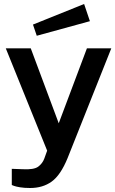

<svg xmlns="http://www.w3.org/2000/svg" viewBox="-20 -772 577 961"><path d="M80.5 165.5C94.2 167.8 111 169 131 169C173 169 208.8 158.3 238.5 137C268.2 115.7 294.7 76.7 318 20L537 -530H415L274 -155L134 -530H9L216 -18L202 21C196 37.7 185.8 51.3 171.5 62C157.2 72.7 131.3 77 94 75L39 73V154C40.3 154.7 44.2 156.2 50.5 158.5C56.8 160.8 66.8 163.2 80.5 165.5ZM430 -666 401 -752 145 -649 164 -593Z"/></svg>

Font: Morrison SemiBold
Style: Regular
Weight: 600
Designer: Pablo Impallari, Rodrigo Fuenzalida (Modified by Dan O. Williams)
Version: Version 0.030; ttfautohint (v1.8.1)